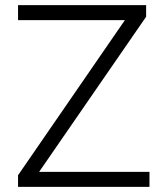

<svg xmlns="http://www.w3.org/2000/svg" viewBox="-20 -725 630 745"><path d="M50 0V-45L486 -678L490 -647H50V-705H547V-660L111 -28L107 -58H560V0Z"/></svg>

Font: Nunito Sans 10pt Light
Style: Regular
Weight: 300
Designer: Vernon Adams
Foundry: Vernon Adams
Version: Version 3.101;gftools[0.9.27]